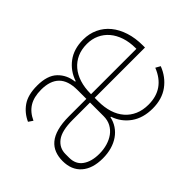

<svg xmlns="http://www.w3.org/2000/svg" viewBox="-90 -775 1042 1042"><g transform="rotate(-45 431.0 -254.0)"><path d="M250 -252Q166 -252 128.5 -223.5Q91 -195 91 -148V-120Q91 -70 127 -44.5Q163 -19 222 -19Q255 -19 284 -27.5Q313 -36 335 -52Q357 -68 370 -92Q383 -116 383 -148V-252ZM767 -280V-286Q767 -332 754.5 -369.5Q742 -407 719.5 -433.5Q697 -460 665.5 -474.5Q634 -489 596 -489Q554 -489 521.5 -474.5Q489 -460 466 -433Q443 -406 431 -368Q419 -330 419 -284V-280ZM600 -19Q721 -19 767 -135L794 -120Q771 -60 722 -24Q673 12 601 12Q528 12 478.5 -23Q429 -58 409 -117H405Q399 -88 383 -64Q367 -40 342.5 -23Q318 -6 286.5 3Q255 12 218 12Q140 12 96.5 -26Q53 -64 53 -133Q53 -166 63.5 -193Q74 -220 97 -239.5Q120 -259 158 -269.5Q196 -280 250 -280H383V-348Q383 -420 348 -454.5Q313 -489 245 -489Q189 -489 153 -467Q117 -445 96 -399L71 -416Q92 -463 133 -491.5Q174 -520 245 -520Q323 -520 361.5 -483Q400 -446 406 -389H410Q430 -448 478 -484Q526 -520 598 -520Q644 -520 682.5 -502Q721 -484 748 -451Q775 -418 790 -371.5Q805 -325 805 -268V-252H419V-225Q419 -178 431 -140Q443 -102 466.5 -75Q490 -48 523.5 -33.5Q557 -19 600 -19Z"/></g></svg>

Font: IBM Plex Sans Thai ExtraLight
Style: Regular
Weight: 200
Designer: Mike Abbink, Paul van der Laan, Pieter van Rosmalen, Ben Mitchell, Mark Frömberg
Foundry: Bold Monday
Version: Version 1.1